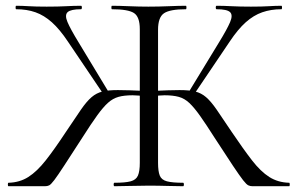

<svg xmlns="http://www.w3.org/2000/svg" viewBox="-20 -645 1031 665"><path d="M376.4 0Q373.6 0 373.6 -6Q373.6 -12 376.4 -12Q413.6 -12 432.5 -17Q451.4 -22 457.8 -37Q464.2 -52 464.2 -81V-544Q464.2 -587 443.8 -600Q423.4 -613 367.8 -613Q365.8 -613 365.8 -619Q365.8 -625 367.8 -625Q392.4 -625 426.8 -623.5Q461.2 -622 493.8 -622Q529.8 -622 564.8 -623.5Q599.8 -625 623.8 -625Q625.8 -625 625.8 -619Q625.8 -613 623.8 -613Q568.4 -613 547.9 -599Q527.4 -585 527.4 -542V-81Q527.4 -52 533.3 -37Q539.2 -22 558.2 -17Q577.2 -12 614.2 -12Q617 -12 617 -6Q617 0 614.2 0Q590.2 0 560 -1Q529.8 -2 493.8 -2Q461.2 -2 430.6 -1Q400 0 376.4 0ZM9.4 0Q7.2 0 7.2 -6Q7.2 -12 9.4 -12Q48.2 -13 78.1 -32Q108 -51 138.4 -89.6Q168.8 -128.2 208.2 -188Q240.2 -236 260.2 -265Q280.2 -294 297.2 -308.5Q314.2 -323 334.9 -328Q355.6 -333 388.2 -333Q421.8 -333 484.4 -330L483.2 -312Q470.6 -313 459.8 -314Q449 -315 439.4 -315Q410 -315 390.4 -309.5Q370.8 -304 354.1 -289Q337.4 -274 316.7 -245.4Q296 -216.8 266 -169.6Q225.2 -106.6 202.5 -71.7Q179.8 -36.8 168.1 -21.4Q156.4 -6 150.3 -3Q144.2 0 135.4 0ZM339.4 -317 215.2 -501Q186.8 -543.6 159.7 -567.8Q132.6 -592 102.8 -602.5Q73 -613 36 -613Q34 -613 34 -619Q34 -625 36 -625Q57 -625 79.9 -623.5Q102.8 -622 141.6 -622Q182.6 -622 209.2 -623.5Q235.8 -625 260.8 -625Q263.6 -625 263.6 -619Q263.6 -613 260.8 -613Q225.4 -613 214.4 -603.1Q203.4 -593.2 213.7 -568.8Q224 -544.4 251.8 -499L356.4 -326ZM854.6 0Q846.8 0 840.2 -3Q833.6 -6 821.9 -21Q810.2 -36 787.1 -70.5Q764 -105 723.2 -168Q693.2 -215.2 672.9 -243.8Q652.6 -272.4 635.9 -288.2Q619.2 -304 599.2 -309.5Q579.2 -315 549.8 -315Q541.8 -315 530.7 -314Q519.6 -313 507.8 -312L506.8 -330Q569.6 -333 601.8 -333Q635.4 -333 656.1 -328Q676.8 -323 693.7 -308.5Q710.6 -294 730.6 -265Q750.6 -236 782.6 -188Q823 -128.2 852.9 -89.6Q882.8 -51 912.7 -32Q942.6 -13 981.4 -12Q983.6 -12 983.6 -6Q983.6 0 981.4 0ZM651.4 -317 633.6 -326 738.4 -498Q766.4 -543.6 776.9 -568.2Q787.4 -592.8 776.9 -602.9Q766.4 -613 730.2 -613Q727.2 -613 727.2 -619Q727.2 -625 730.2 -625Q755 -625 782.1 -623.5Q809.2 -622 849.2 -622Q888 -622 910.9 -623.5Q933.8 -625 954.8 -625Q956.8 -625 956.8 -619Q956.8 -613 954.8 -613Q918.6 -613 888.4 -602.5Q858.2 -592 831.1 -567.8Q804 -543.6 775.6 -501Z"/></svg>

Font: Cormorant Light
Style: Regular
Weight: 300
Designer: Christian Thalmann (Catharsis Fonts)
Foundry: Catharsis Fonts
Version: Version 4.000